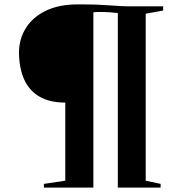

<svg xmlns="http://www.w3.org/2000/svg" viewBox="-20 -855 838 875"><path d="M277.5 -31.5V-387.5Q206.5 -387.5 159.8 -414.8Q113 -442 90.2 -492.8Q67.5 -543.5 66.5 -614Q66.5 -677 97.8 -727Q129 -777 188.8 -806Q248.5 -835 336 -835Q387.5 -835 421 -833.8Q454.5 -832.5 480 -830.5Q505.5 -828.5 531.8 -827.2Q558 -826 594.5 -826H723.5V-807L644 -792.5V-31.5L712 -17V0H517V-795.5Q501.5 -797.5 480.8 -799Q460 -800.5 433.5 -800.5Q425 -800.5 416.5 -800Q408 -799.5 405.5 -799V0H180V-17Z"/></svg>

Font: Merriweather 144pt ExtraBold
Style: Regular
Weight: 800
Version: Version 2.100